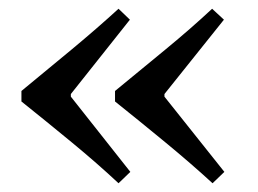

<svg xmlns="http://www.w3.org/2000/svg" viewBox="-20 -461 589 439"><path d="M278 -68 251 -42Q203 -87 143.5 -136Q84 -185 29 -229V-253Q85 -299 144 -348Q203 -397 251 -441L277 -416L142 -246V-240ZM493 -68 466 -42Q417 -87 357.5 -136Q298 -185 243 -229V-253Q299 -299 358.5 -348Q418 -397 465 -441L492 -416L356 -246V-240Z"/></svg>

Font: STIX Two Text SemiBold
Style: Regular
Weight: 600
Designer: Ross Mills, John Hudson & Paul Hanslow, Tiro Typeworks Ltd; with prior portions MicroPress Inc., and Coen Hoffman.
Foundry: Tiro Typeworks Ltd
Version: Version 2.13 b171